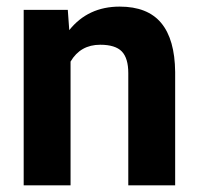

<svg xmlns="http://www.w3.org/2000/svg" viewBox="-20 -558 600 578"><path d="M184.1 -528.3 188.5 -467.3Q245.1 -538.1 340.3 -538.1Q424.3 -538.1 465.3 -488.8Q506.3 -439.5 507.3 -341.3V0H366.2V-337.9Q366.2 -382.8 346.7 -403.1Q327.1 -423.3 281.7 -423.3Q222.2 -423.3 192.4 -372.6V0H51.3V-528.3Z"/></svg>

Font: SteelSelectRoboto
Style: Roboto-Bold
Weight: 700
Designer: Google
Version: Version 2.137; 2017